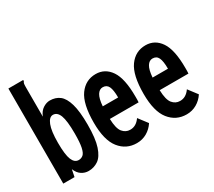

<svg xmlns="http://www.w3.org/2000/svg" viewBox="-127 -912 1303 1168"><g transform="rotate(-30 525.0 -328.5)"><path d="M200 11Q174 11 151.5 -3.5Q129 -18 116 -50L106 0H27V-668H131V-660Q126 -654 124.5 -646.5Q123 -639 123 -623V-415Q136 -448 160 -463.5Q184 -479 208 -479Q248 -479 276 -457.5Q304 -436 319.5 -383Q335 -330 335 -237Q335 -139 317 -85Q299 -31 268.5 -10Q238 11 200 11ZM181 -77Q199 -77 212.5 -88.5Q226 -100 233 -133Q240 -166 240 -229Q240 -319 225.5 -356.5Q211 -394 181 -394Q155 -394 139 -354Q123 -314 123 -231Q123 -147 137.5 -112Q152 -77 181 -77Z M539 11Q465 11 419 -47Q373 -105 373 -228Q373 -360 416 -419.5Q459 -479 530 -479Q595 -479 633.5 -422.5Q672 -366 672 -239Q672 -228 672 -218Q672 -208 671 -199H469Q471 -131 492 -105.5Q513 -80 544 -80Q586 -79 615 -121L663 -58Q642 -26 610 -7.5Q578 11 539 11ZM470 -287H578Q578 -340 566.5 -364Q555 -388 527 -388Q504 -388 489 -364Q474 -340 470 -287Z M889 11Q815 11 769 -47Q723 -105 723 -228Q723 -360 766 -419.5Q809 -479 880 -479Q945 -479 983.5 -422.5Q1022 -366 1022 -239Q1022 -228 1022 -218Q1022 -208 1021 -199H819Q821 -131 842 -105.5Q863 -80 894 -80Q936 -79 965 -121L1013 -58Q992 -26 960 -7.5Q928 11 889 11ZM820 -287H928Q928 -340 916.5 -364Q905 -388 877 -388Q854 -388 839 -364Q824 -340 820 -287Z"/></g></svg>

Font: Inconsolata ExtraCondensed ExtraBold
Style: Regular
Weight: 800
Width: 2
Monospace: yes
Designer: Raph Levien, Cyreal, Brenton Simpson
Foundry: Raph Levien, Cyreal, Google
Version: Version 3.001; ttfautohint (v1.8.2.53-6de2)